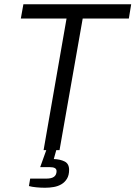

<svg xmlns="http://www.w3.org/2000/svg" viewBox="-20 -706 637 903"><path d="M185 0 293 -619H78L90 -686H597L586 -619H369L260 0ZM192 177Q172 177 151 175Q130 173 116 169L122 134H198Q223 134 234.5 125Q246 116 246 99Q246 89 238 84.5Q230 80 213 80H169L202 -12H248L233 42Q263 43 284 53.5Q305 64 305 93Q305 118 295 134.5Q285 151 269 160.5Q253 170 233 173.5Q213 177 192 177Z"/></svg>

Font: Archivo SemiCondensed Light
Style: Italic
Weight: 300
Width: 4
Italic angle: -10°
Designer: Hector Gatti
Foundry: Omnibus-Type
Version: Version 2.001